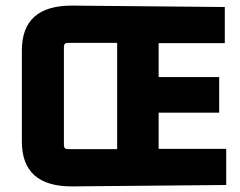

<svg xmlns="http://www.w3.org/2000/svg" viewBox="-20 -660 857 685"><path d="M787 0 238 5Q58 6 58 -155V-480Q58 -641 238 -640L782 -635V-506H546V-385H762V-258H546V-129H787ZM222 -128H398V-507H222Q208 -507 208 -493V-142Q208 -128 222 -128Z"/></svg>

Font: Gemunu Libre ExtraBold
Style: Regular
Weight: 800
Designer: Puspanada Ekanayake, Sola Matas, Pathum Egodawatta, Kosala Senevirathne
Foundry: mooniak
Version: Version 1.100